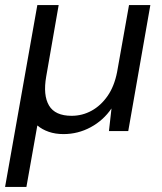

<svg xmlns="http://www.w3.org/2000/svg" viewBox="-34 -516 639 756"><path d="M-14 220 113 -496H197L148 -215Q135 -141 159 -100.5Q183 -60 248 -60Q290 -60 326.5 -80Q363 -100 389.5 -138Q416 -176 427 -232L474 -496H558L471 0H395L405 -89Q373 -42 323 -15Q273 12 216 12Q184 12 158 3Q132 -6 113 -22L70 220Z"/></svg>

Font: DM Sans 16pt
Style: Italic
Weight: 400
Italic angle: -10°
Version: Version 4.004;gftools[0.9.30]